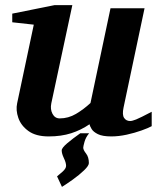

<svg xmlns="http://www.w3.org/2000/svg" viewBox="-20 -520 614 749"><path d="M221.7 209 202.6 168Q211.4 161.1 224.6 149.2Q237.8 137.2 237.8 127Q237.8 114.7 229.2 96.9Q220.7 79.1 220.7 66.9Q220.7 57.1 241.9 39.1Q263.2 21 293 0H327.6Q314.5 15.6 309.6 33.4Q304.7 51.3 304.7 56.2Q304.7 64.9 315.7 78.9Q326.7 92.8 326.7 116.2Q326.7 126.5 307.9 144.5Q289.1 162.6 264.2 180.4Q239.3 198.2 221.7 209ZM571.8 -27.8Q558.6 -20.5 532 -11Q505.4 -1.5 474.1 5.4Q442.9 12.2 414.1 12.2Q379.9 12.2 362.1 3.4Q344.2 -5.4 337.4 -16.8Q330.6 -28.3 329.1 -35.2Q296.4 -12.7 257.6 -0.2Q218.8 12.2 169.9 12.2Q120.1 12.2 91.1 -8.8Q62 -29.8 51.5 -60.1Q41 -90.3 46.9 -117.2L111.8 -423.8L27.8 -433.1V-466.8L192.9 -500H262.2L180.2 -117.2Q175.3 -93.8 184.8 -75.9Q194.3 -58.1 212.9 -58.1Q246.6 -58.1 276.4 -75.7Q306.2 -93.3 333 -118.2L411.1 -487.8H543.9L461.9 -100.1Q456.1 -72.3 464.1 -60.1Q472.2 -47.9 487.8 -47.9Q495.6 -47.9 511 -54Q526.4 -60.1 571.8 -84Z"/></svg>

Font: Charis
Style: Bold Italic
Weight: 700
Italic angle: -11°
Designer: Walt Agee, Miriam Martin, Annie Olsen, Victor Gaultney, Lorna Priest, Alan Ward, Bob Hallissy, Martin Hosken, Sharon Cor
Foundry: SIL Global
Version: Version 7.000